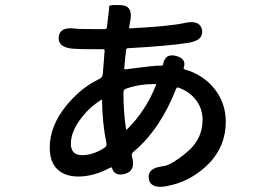

<svg xmlns="http://www.w3.org/2000/svg" viewBox="-20 -681 1040 745"><path d="M623 42Q563 52 557 11Q552 -29 612 -36Q644 -39 707 -92Q766 -142 766 -216Q766 -260 740 -293.5Q714 -327 672 -341Q666 -343 664 -338Q602 -179 498 -92Q489 -85 492 -74Q508 -20 467 -7Q425 5 415 -28Q413 -33 409 -31Q344 4 284 4Q234 4 205 -22Q173 -50 173 -108Q173 -190 234 -267Q291 -339 366 -375Q378 -381 379 -394L386 -485Q386 -490 381 -490H349Q290 -490 263 -492Q203 -497 208 -538Q212 -578 272 -570Q285 -568 349 -568H387Q394 -568 395 -575L397 -593Q400 -624 402 -637Q404 -650 403.5 -656.5Q403 -663 450 -661Q498 -659 485 -597L481 -576Q480 -571 485 -571Q640 -579 697 -592Q756 -605 764 -565Q771 -525 712 -515Q627 -502 477 -494Q470 -494 469 -487L462 -416Q462 -411 467 -412L556 -423Q589 -427 607 -426Q612 -426 613 -433Q622 -475 663 -464Q705 -453 693 -418Q691 -413 696 -412Q769 -391 812.5 -336Q856 -281 856 -209Q856 -116 794 -50Q722 25 623 42ZM386 -108Q395 -114 393 -125Q377 -203 376 -291Q376 -296 372 -293Q324 -263 291 -217Q255 -168 255 -123.5Q255 -79 298.5 -79Q342 -79 386 -108ZM469 -181Q470 -176 474 -180Q546 -252 585 -350Q587 -355 582 -355Q520 -355 469 -337Q459 -334 459 -321Q459 -244 469 -181Z"/></svg>

Font: Resource Han Rounded KR Medium
Style: Regular
Weight: 500
Designer: Cyano Hao (round all glyphs); Ryoko NISHIZUKA 西塚涼子 (kana, bopomofo & ideographs); Paul D. Hunt (Latin, Greek & Cyrillic)
Foundry: Cyano Hao
Version: 0.990